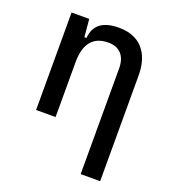

<svg xmlns="http://www.w3.org/2000/svg" viewBox="-137 -630 859 958"><g transform="rotate(20 293.0 -151.0)"><path d="M400.4 224.6H503.9V-336.9C503.9 -458 441.4 -527.3 332 -527.3C245.1 -527.3 201.2 -493.2 195.3 -423.8H184.1L175.8 -517.6H82V0H185.5V-291C185.5 -390.6 226.6 -439.5 307.6 -439.5C366.2 -439.5 400.4 -402.3 400.4 -336.9Z"/></g></svg>

Font: Cascadia Mono NF
Style: Regular
Weight: 400
Monospace: yes
Designer: Aaron Bell
Foundry: Saja Typeworks
Version: Version 2404.023